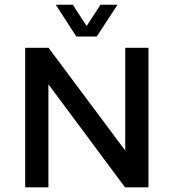

<svg xmlns="http://www.w3.org/2000/svg" viewBox="-20 -799 740 819"><path d="M392.6 -643.1 481.4 -778.8H408.7L349.6 -688L290.5 -778.8H217.8L305.7 -643.1ZM514.2 -595.2V-156.7L187 -595.2H87.4V0H186.5V-439.5L513.2 0H613.3V-595.2Z"/></svg>

Font: Now SemiBold
Style: Regular
Weight: 600
Designer: Alfredo Marco Pradil
Foundry: Alfredo Marco Pradil
Version: Version 1.200;hotconv 1.0.109;makeotfexe 2.5.65596